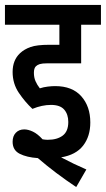

<svg xmlns="http://www.w3.org/2000/svg" viewBox="-20 -642 428 776"><path d="M186 -218Q150 -218 111 -202Q81 -230 56 -267Q31 -304 31 -351Q31 -399 61 -427Q78 -443 103.5 -452Q129 -461 179 -461H220V-542H0V-622H388V-542H308V-386H170Q151 -386 141 -383Q131 -380 125 -374Q117 -366 117 -348Q117 -329 123.5 -314Q130 -299 141 -285Q156 -290 173 -292Q190 -294 203 -294Q272 -294 308.5 -253Q345 -212 345 -147Q345 -91 316 -53.5Q287 -16 227 -6Q278 21 329 43L288 114Q246 86 207.5 57Q169 28 133 -3Q88 -6 59.5 -20.5Q31 -35 31 -69Q31 -92 44 -105.5Q57 -119 78 -119Q94 -119 113 -110Q132 -101 152 -79Q163 -77 173 -77Q211 -77 233.5 -94Q256 -111 256 -149Q256 -180 239.5 -199Q223 -218 186 -218Z"/></svg>

Font: Noto Sans ExtraCondensed Medium
Style: Italic
Weight: 500
Width: 2
Italic angle: -12°
Designer: Monotype Design Team
Foundry: Monotype Imaging Inc.
Version: Version 2.013; ttfautohint (v1.8.4.7-5d5b)